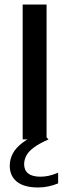

<svg xmlns="http://www.w3.org/2000/svg" viewBox="-20 -615 306 847"><path d="M80 0V-595H185.5V0ZM148 212Q86 212 54.5 186.5Q23 161 23 116.5Q23 88 36.5 62.2Q50 36.5 80.8 13.5Q111.5 -9.5 164 -30.5L194 0Q152 18.5 128.5 36.2Q105 54 95.8 72.2Q86.5 90.5 86.5 109.5Q86.5 136 104.5 150.2Q122.5 164.5 159 164.5Q176.5 164.5 194.8 160.5Q213 156.5 236.5 147V194Q216 202.5 194 207.2Q172 212 148 212Z"/></svg>

Font: Encode Sans SC Medium
Style: Regular
Weight: 500
Version: Version 3.002